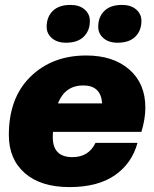

<svg xmlns="http://www.w3.org/2000/svg" viewBox="-20 -752 628 782"><path d="M263 10Q146 10 81 -47Q16 -104 16 -202Q16 -354 104.5 -440Q193 -526 331 -526Q441 -526 506.5 -469Q572 -412 572 -314Q572 -268 556 -215H196Q195 -207 195 -193Q195 -112 275 -112Q341 -112 369 -170H540Q517 -86 447.5 -38Q378 10 263 10ZM319 -404Q245 -404 216 -331H396Q391 -404 319 -404ZM249 -578Q213 -578 191.5 -596.5Q170 -615 170 -643Q170 -683 195 -707.5Q220 -732 267 -732Q303 -732 324.5 -713.5Q346 -695 346 -667Q346 -627 321 -602.5Q296 -578 249 -578ZM459 -578Q423 -578 401.5 -596.5Q380 -615 380 -643Q380 -683 405 -707.5Q430 -732 477 -732Q513 -732 534.5 -713.5Q556 -695 556 -667Q556 -627 531 -602.5Q506 -578 459 -578Z"/></svg>

Font: Creato Display Black
Style: Italic
Weight: 900
Italic angle: -10°
Version: Version 1.000